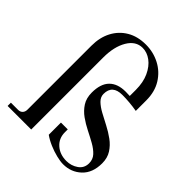

<svg xmlns="http://www.w3.org/2000/svg" viewBox="-212 -893 1036 1036"><g transform="rotate(45 306.0 -375.5)"><path d="M7 0V-25H62Q78 -25 87.5 -35Q97 -45 97 -62V-550Q97 -613 122 -660.5Q147 -708 192.5 -735Q238 -762 301 -762Q358 -762 407 -736.5Q456 -711 485.5 -663.5Q515 -616 515 -550V-470Q487 -475 458 -477.5Q429 -480 403 -480Q327 -480 327 -412Q327 -388 346 -369.5Q365 -351 394.5 -335Q424 -319 457 -302Q490 -285 519.5 -263.5Q549 -242 568 -212.5Q587 -183 587 -142Q587 -69 544.5 -29Q502 11 441 11Q420 11 389.5 3.5Q359 -4 328.5 -17Q298 -30 274 -47V-140H326V-118Q326 -72 358.5 -43Q391 -14 441 -14Q478 -14 507.5 -34.5Q537 -55 537 -92Q537 -122 518 -142.5Q499 -163 469.5 -179.5Q440 -196 407 -212.5Q374 -229 344.5 -250Q315 -271 296 -300.5Q277 -330 277 -372Q277 -439 309.5 -472Q342 -505 403 -505Q418 -505 435 -504V-550Q435 -608 415.5 -650Q396 -692 365.5 -714.5Q335 -737 301 -737Q249 -737 218 -684.5Q187 -632 187 -550V0Z"/></g></svg>

Font: Bentinck
Style: Regular
Weight: 400
Designer: Jörg Drees
Foundry: Jörg Drees
Version: Version 1.000; ttfautohint (v1.8.4.7-5d5b)